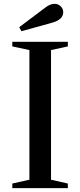

<svg xmlns="http://www.w3.org/2000/svg" viewBox="-20 -979 416 999"><path d="M44 0V-24L133 -44V-718.5L44 -737.5V-761.5H333V-737.5L245.5 -718.5V-44L333 -24V0ZM91.5 -816.5 80 -837.5 219 -942Q231.5 -951 242.2 -955Q253 -959 264.5 -959Q282.5 -959 295.8 -946.2Q309 -933.5 309 -914.5Q309 -897.5 295 -883Q281 -868.5 243 -858.5Z"/></svg>

Font: Libre Caslon Text
Style: Regular
Weight: 400
Designer: Pablo Impallari, Rodrigo Fuenzalida, Katja Schimmel
Foundry: Pablo Impallari, Rodrigo Fuenzalida
Version: Version 2.000